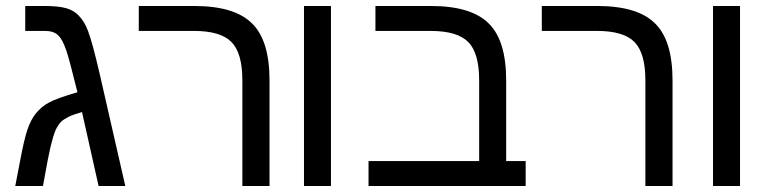

<svg xmlns="http://www.w3.org/2000/svg" viewBox="-20 -619 2568 639"><path d="M64 -599.1H127Q173.8 -599.1 200 -591.8Q226.1 -584.5 242.2 -566.9Q260.7 -548.3 272.9 -516.1Q287.1 -479.5 312 -372.1L397 0H308.1L252.9 -246.1Q236.3 -241.2 225.6 -237.5Q214.8 -233.9 204.3 -228Q193.8 -222.2 187.7 -217.8Q181.6 -213.4 175 -203.6Q168.5 -193.8 164.8 -185.5Q161.1 -177.2 156.2 -160.6Q151.4 -144 147.9 -129.2Q144.5 -114.3 139.2 -87.9L123 0H30.8L47.9 -88.9Q60.1 -153.8 71 -186.8Q82 -219.7 99.1 -241.2Q118.7 -265.1 143.1 -277.8Q168.9 -292 237.8 -312Q209 -428.7 200.2 -452.1Q188 -488.3 172.9 -502.2Q157.7 -516.1 129.9 -516.1H64Z M877 -351.1V0H786.6V-352.1Q786.6 -441.9 750.5 -479Q714.4 -516.1 625 -516.1H441.9V-599.1H626Q760.7 -599.1 818.8 -541Q877 -484.4 877 -351.1Z M991.7 0V-599.1H1081.5V0Z M1412.6 -516.1H1229.5V-599.1H1413.6Q1548.3 -599.1 1606.4 -541Q1664.6 -484.4 1664.6 -351.1V-83H1729.5V0H1206.5V-83H1574.7V-352.1Q1574.7 -442.4 1538.3 -479.2Q1502 -516.1 1412.6 -516.1Z M2218.3 -351.1V0H2127.9V-352.1Q2127.9 -441.9 2091.8 -479Q2055.7 -516.1 1966.3 -516.1H1783.2V-599.1H1967.3Q2102.1 -599.1 2160.2 -541Q2218.3 -484.4 2218.3 -351.1Z M2353 0V-599.1H2442.9V0Z"/></svg>

Font: Libra Sans Modern
Style: Regular
Weight: 400
Foundry: Stefan Peev, Context Ltd
Version: Version 1.000